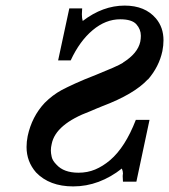

<svg xmlns="http://www.w3.org/2000/svg" viewBox="-20 -657 605 687"><path d="M468 -7H420Q419 -19 419 -27Q419 -31 419.5 -33Q420 -35 420 -36Q420 -44 416 -54Q377 -23 333 -6.5Q289 10 242 10Q157 10 109 -40Q75 -79 75 -131Q75 -150 79 -170Q94 -240 140 -289Q168 -317 201 -335Q218 -344 248.5 -358Q279 -372 323 -389Q360 -404 384 -414.5Q408 -425 421 -433H420Q473 -466 482 -508Q484 -519 484 -529Q484 -552 468 -570Q452 -588 410 -588Q358 -588 311.5 -549Q265 -510 233 -441H188L228 -627H274Q273 -615 273 -606Q273 -591 276 -582Q348 -637 426 -637Q499 -637 538 -591Q565 -559 565 -513Q565 -494 561 -474Q549 -418 509 -372V-373Q460 -320 346 -277Q335 -273 324 -268Q313 -263 303 -259Q179 -213 165 -142Q162 -130 162 -118Q162 -109 165 -95.5Q168 -82 182 -68Q208 -39 261 -39Q293 -39 320.5 -50.5Q348 -62 374 -84Q428 -130 466 -228H515Z"/></svg>

Font: New Athena Unicode
Style: Bold Italic
Weight: 700
Designer: J. Rusten 1997; rev. by R. Hancock 2001, 2002, rev. by D. Mastronarde 2002-2021
Foundry: Society for Classical Studies (formerly American Philological Association)
Version: Version 5.008